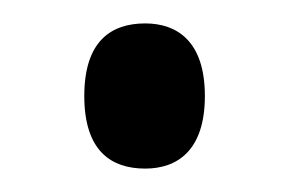

<svg xmlns="http://www.w3.org/2000/svg" viewBox="-20 -137 247 164"><path d="M104 7C131 7 155 -8 155 -55C155 -102 131 -117 104 -117C75 -117 52 -102 52 -55C52 -8 75 7 104 7Z"/></svg>

Font: Noto Serif Myanmar ExtCond
Style: Regular
Weight: 400
Width: 2
Designer: Ben Mitchell and the Monotype Design Team
Foundry: Monotype Imaging Inc.
Version: Version 2.106